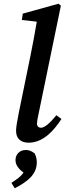

<svg xmlns="http://www.w3.org/2000/svg" viewBox="-20 -750 349 1028"><path d="M133 14C211 14 268 -50 309 -113L282 -133C246 -89 218 -66 199 -66C188 -66 178 -73 178 -88C178 -98 181 -116 186 -138L306 -720L293 -730L102 -677L97 -643L177 -634C167 -572 155 -512 143 -451L80 -143C71 -96 66 -69 66 -49C66 -7 93 14 133 14ZM59 258C130 221 177 183 177 119C177 102 174 90 166 72C149 58 134 53 118 53C87 53 63 75 63 107C63 133 79 154 106 174C90 197 70 210 41 229Z"/></svg>

Font: Source Serif Pro Semibold
Style: Italic
Weight: 600
Italic angle: -12°
Designer: Frank Grießhammer
Foundry: Adobe Systems Incorporated
Version: Version 3.001;hotconv 1.0.111;makeotfexe 2.5.65597